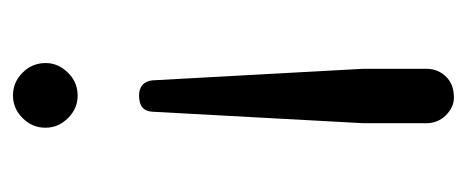

<svg xmlns="http://www.w3.org/2000/svg" viewBox="-230 -303 713 293"><g transform="rotate(-90 126.5 -156.5)"><path d="M127 -394.5Q151.4 -394.5 167 -415Q176.8 -427.7 176.8 -443.4Q176.8 -463.9 162.1 -478.5Q147.5 -493.2 127.4 -493.2Q107.4 -493.2 92.8 -478.5Q78.1 -463.9 78.1 -443.8Q78.1 -423.8 92.8 -409.2Q107.4 -394.5 127 -394.5ZM124 179.7Q144.5 179.7 156.2 167.5Q168 155.3 168 137.7V41L150.4 -280.3Q149.4 -290 143.6 -295.4Q137.7 -300.8 127 -300.8Q103.5 -300.8 102.5 -280.3L85 41V137.7Q85 155.3 97.2 167.5Q109.4 179.7 124 179.7Z"/></g></svg>

Font: FakePearl
Style: ExtraLight
Weight: 300
Version: Version 1.2